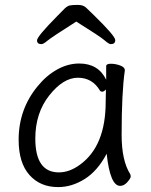

<svg xmlns="http://www.w3.org/2000/svg" viewBox="-20 -745 615 783"><path d="M124 -180Q124 -42 220 -42Q264 -42 307 -74Q411 -150 411 -330Q411 -355 412 -380Q403 -371 397 -371Q391 -371 388 -375Q357 -428 297.5 -428Q238 -428 181 -356Q124 -284 124 -180ZM470 13Q429 13 415 -118Q378 -48 325.5 -15Q273 18 217 18Q144 18 100 -31.5Q56 -81 56 -175Q56 -300 134 -394Q169 -437 213 -461.5Q257 -486 303 -486Q381 -486 413 -420V-475Q413 -485 432 -485Q451 -485 470 -478Q489 -471 489 -459V-457Q476 -368 476 -195Q476 -90 511 -35Q513 -31 513 -24.5Q513 -18 499.5 -2.5Q486 13 470 13ZM291 -657Q190 -593 173.5 -579Q157 -565 149 -565Q131 -565 131 -580.5Q131 -596 212 -678Q232 -699 243.5 -710Q255 -721 265.5 -723Q276 -725 298 -725Q320 -725 332 -713Q344 -701 364 -682Q450 -598 450 -581.5Q450 -565 432 -565Q424 -565 406.5 -580.5Q389 -596 291 -657Z"/></svg>

Font: LXGW WenKai
Style: Regular
Weight: 400
Designer: LXGW / Fontworks Inc.
Foundry: LXGW / Fontworks Inc.
Version: Version 1.520; June 14, 2025